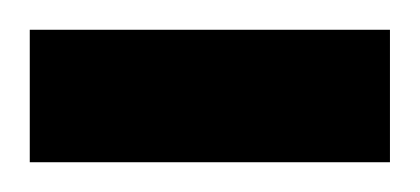

<svg xmlns="http://www.w3.org/2000/svg" viewBox="-47 -690 282 129"><path d="M215 -581V-670H-27V-581Z"/></svg>

Font: Queering Heavy
Style: Bold
Weight: 900
Designer: Adam Naccarato
Foundry: adamnac
Version: Version 2.000;hotconv 1.0.109;makeotfexe 2.5.65596